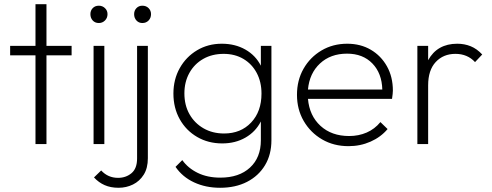

<svg xmlns="http://www.w3.org/2000/svg" viewBox="-20 -682 2329 909"><path d="M148 0V-420H28V-465H148V-662H200V-465H319V-420H200V0Z M448 -573Q430 -573 419 -585Q408 -597 408 -615Q408 -632 419 -643.5Q430 -655 448 -655Q465 -655 477 -643.5Q489 -632 489 -615Q489 -597 477 -585Q465 -573 448 -573ZM423 0V-465H474V0Z M654 -573Q637 -573 626 -585Q615 -597 615 -615Q615 -632 626 -643.5Q637 -655 654 -655Q672 -655 683.5 -643.5Q695 -632 695 -615Q695 -597 683.5 -585Q672 -573 654 -573ZM541 207Q504 207 475.5 194.5Q447 182 425 158L459 125Q491 160 539 160Q576 160 602.5 138Q629 116 629 68V-465H680V67Q680 114 660.5 145Q641 176 609.5 191.5Q578 207 541 207Z M1032 -3Q966 -3 913.5 -33.5Q861 -64 831 -117.5Q801 -171 801 -239Q801 -306 831 -359.5Q861 -413 913 -444Q965 -475 1030 -475Q1093 -475 1141.5 -447.5Q1190 -420 1215 -371V-465H1265V-18Q1265 50 1234.5 100.5Q1204 151 1149.5 179Q1095 207 1022 207Q954 207 899 181.5Q844 156 811 108L843 76Q870 114 916 136.5Q962 159 1023 159Q1112 159 1163.5 111.5Q1215 64 1215 -18V-107Q1190 -58 1142 -30.5Q1094 -3 1032 -3ZM1041 -50Q1120 -50 1169 -102Q1218 -154 1218 -239Q1218 -294 1195.5 -336.5Q1173 -379 1132.5 -403Q1092 -427 1039 -427Q984 -427 942 -403Q900 -379 876.5 -336.5Q853 -294 853 -240Q853 -184 877 -141.5Q901 -99 943.5 -74.5Q986 -50 1041 -50Z M1630 10Q1560 10 1505 -22Q1450 -54 1418 -109Q1386 -164 1386 -233Q1386 -302 1417 -356.5Q1448 -411 1502 -443Q1556 -475 1624 -475Q1687 -475 1735.5 -446.5Q1784 -418 1812 -368Q1840 -318 1840 -253Q1840 -241 1836 -214H1438Q1445 -134 1497.5 -86Q1550 -38 1633 -38Q1678 -38 1716 -54.5Q1754 -71 1781 -104L1815 -71Q1783 -33 1734.5 -11.5Q1686 10 1630 10ZM1623 -428Q1545 -428 1495 -381.5Q1445 -335 1438 -258H1790Q1788 -335 1743 -381.5Q1698 -428 1623 -428Z M1956 0V-465H2007V-397Q2050 -475 2145 -475Q2179 -475 2208.5 -463Q2238 -451 2263 -424L2229 -388Q2193 -427 2136 -427Q2079 -427 2043 -388.5Q2007 -350 2007 -278V0Z"/></svg>

Font: Outfit Extra Light
Style: Regular
Weight: 200
Designer: Rodrigo Fuenzalida
Foundry: fragTYPE
Version: Version 1.000